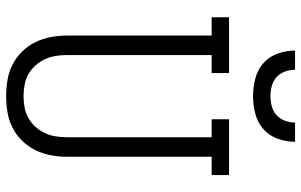

<svg xmlns="http://www.w3.org/2000/svg" viewBox="-202 -794 1003 640"><g transform="rotate(90 300.0 -473.5)"><path d="M300 8Q273 8 246 3.5Q219 -1 194.5 -13.5Q170 -26 151 -45.5Q132 -65 120 -89.5Q108 -114 103 -141Q98 -168 98 -195V-677H37V-735H223V-677H163V-195Q163 -176 166 -157Q169 -138 177 -121Q185 -104 197.5 -90Q210 -76 226.5 -66.5Q243 -57 262 -53.5Q281 -50 300 -50Q319 -50 338 -53.5Q357 -57 373.5 -66.5Q390 -76 402.5 -90Q415 -104 423 -121Q431 -138 434 -157Q437 -176 437 -195V-677H377V-735H563V-677H502V-195Q502 -168 497 -141Q492 -114 480 -89.5Q468 -65 449 -45.5Q430 -26 405.5 -13.5Q381 -1 354 3.5Q327 8 300 8ZM300 -815Q271 -815 241.5 -822.5Q212 -830 190 -849.5Q168 -869 158 -897.5Q148 -926 148 -955H212Q212 -938 218 -921.5Q224 -905 236.5 -893.5Q249 -882 266 -877.5Q283 -873 300 -873Q317 -873 334 -877.5Q351 -882 363.5 -893.5Q376 -905 382 -921.5Q388 -938 388 -955H452Q452 -926 442 -897.5Q432 -869 410 -849.5Q388 -830 358.5 -822.5Q329 -815 300 -815Z"/></g></svg>

Font: Iosevka Slab Light Extended
Style: Regular
Weight: 300
Width: 7
Monospace: yes
Designer: Belleve Invis
Foundry: Belleve Invis
Version: Version 11.1.0; ttfautohint (v1.8.3)